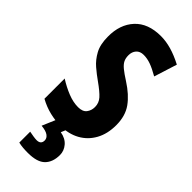

<svg xmlns="http://www.w3.org/2000/svg" viewBox="-305 -766 1047 1047"><g transform="rotate(45 218.5 -242.0)"><path d="M409 -208Q409 -141 382 -92Q355 -43 307 -16.5Q259 10 196 10Q157 10 114.5 0Q72 -10 30 -33V-189Q71 -163 112.5 -146.5Q154 -130 192 -130Q227 -130 242 -149.5Q257 -169 257 -196Q257 -227 236.5 -250Q216 -273 168 -307Q138 -328 107.5 -354Q77 -380 56 -418.5Q35 -457 35 -517Q34 -610 86.5 -667Q139 -724 238 -724Q277 -724 319 -712Q361 -700 409 -675L367 -542Q327 -565 299 -575Q271 -585 244 -585Q216 -585 201 -568Q186 -551 186 -525Q186 -502 194 -486Q202 -470 221.5 -454Q241 -438 277 -415Q341 -374 375 -326.5Q409 -279 409 -208ZM307 124Q307 179 276.5 209.5Q246 240 175 240Q154 240 136.5 238.5Q119 237 102 233V149Q117 152 133 154.5Q149 157 159 157Q192 157 192 127Q192 109 175 97Q158 85 123 82L158 0H236L222 33Q263 40 285 66Q307 92 307 124Z"/></g></svg>

Font: Noto Sans Tamil ExtraCondensed ExtraBold
Style: Regular
Weight: 800
Width: 2
Designer: Jelle Bosma - Monotype Design Team
Foundry: Monotype Imaging Inc.
Version: Version 2.004; ttfautohint (v1.8.4.7-5d5b)